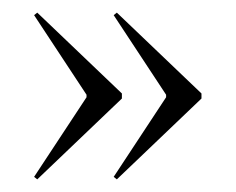

<svg xmlns="http://www.w3.org/2000/svg" viewBox="-20 -458 374 304"><path d="M173 -310 39 -438 34 -434 117 -308V-304L34 -178L39 -174L173 -302ZM299 -310 165 -438 160 -434 243 -308V-304L160 -178L165 -174L299 -302Z"/></svg>

Font: Moniqa Display
Style: Regular
Weight: 400
Designer: Rajesh Rajput
Foundry: Rajesh Rajput
Version: Version 1.000